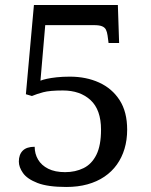

<svg xmlns="http://www.w3.org/2000/svg" viewBox="-20 -734 599 764"><path d="M244 10Q170 10 129 -6Q88 -22 71.5 -45.5Q55 -69 55 -91Q55 -119 70.5 -134.5Q86 -150 118 -150Q118 -122 131.5 -99Q145 -76 172 -62.5Q199 -49 239 -49Q280 -49 312.5 -65Q345 -81 363.5 -118Q382 -155 382 -218Q382 -297 340.5 -335.5Q299 -374 230 -374Q178 -374 152 -367Q126 -360 107 -352L83 -359L115 -714H449L454 -563H412L408 -593Q406 -607 401.5 -616Q397 -625 386 -629.5Q375 -634 354 -634H160L141 -413Q151 -417 167 -420.5Q183 -424 206 -426.5Q229 -429 258 -429Q323 -429 374.5 -405.5Q426 -382 456 -335.5Q486 -289 486 -218Q486 -177 475.5 -142Q465 -107 445 -79Q425 -51 395.5 -31Q366 -11 328 -0.5Q290 10 244 10Z"/></svg>

Font: Noto Serif Lao
Style: Regular
Weight: 400
Designer: Monotype Design Team
Foundry: Monotype Imaging Inc.
Version: Version 2.003